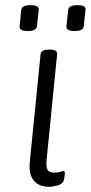

<svg xmlns="http://www.w3.org/2000/svg" viewBox="-20 -717 351 743"><path d="M169 6Q148 6 129.5 -3Q111 -12 101 -34.5Q91 -57 96 -98L137 -507Q139 -525 169 -525H173Q203 -525 201 -507L160 -95Q158 -71 164 -60Q170 -49 190 -49Q204 -49 212.5 -52Q221 -55 226 -55Q231 -55 231 -48Q231 -45 230 -36.5Q229 -28 226 -17Q222 -5 203 0.5Q184 6 169 6ZM269 -597Q235 -597 237 -615L244 -679Q246 -697 279 -697Q314 -697 311 -679L304 -615Q302 -597 269 -597ZM88 -597Q53 -597 56 -615L62 -679Q65 -697 98 -697Q132 -697 130 -679L123 -615Q120 -597 88 -597Z"/></svg>

Font: Asap Expanded Expanded Light
Style: Italic
Weight: 300
Width: 7
Italic angle: -6°
Designer: Pablo Cosgaya
Foundry: Omnibus-Type
Version: Version 3.001; ttfautohint (v1.8.4.7-5d5b)